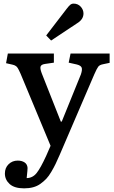

<svg xmlns="http://www.w3.org/2000/svg" viewBox="-20 -802 623 1051"><path d="M259.8 -580.1 232.9 -607.9 344.2 -752.9Q356.9 -769.5 364.7 -775.9Q372.6 -782.2 382.8 -782.2Q406.7 -782.2 421.9 -765.4Q437 -748.5 437 -728Q437 -695.3 400.9 -673.8ZM111.8 229Q58.6 229 32.7 205.3Q6.8 181.6 6.8 147.9Q6.8 116.7 27.1 96.9Q47.4 77.1 77.1 77.1Q99.1 77.1 114.3 86.9Q129.4 96.7 130.9 117.2Q131.3 124 126 172.9Q158.7 172.4 180.4 145.3Q202.1 118.2 232.9 50.8L256.8 -3.9L92.8 -397.9Q90.8 -402.3 86.9 -410.6Q83 -418.9 81.5 -421.6Q80.1 -424.3 77.1 -429.4Q74.2 -434.6 72 -436.3Q69.8 -438 66.2 -440.9Q62.5 -443.8 58.1 -445.3Q53.7 -446.8 47.9 -448.2L13.2 -456.1L22.9 -508.8H274.9V-459L227.1 -452.1Q206.5 -449.2 202.4 -438.7Q198.2 -428.2 208 -401.9L313 -136.2H317.9L422.9 -395Q431.6 -420.9 426.8 -432.4Q421.9 -443.8 399.9 -449.2L356 -459L366.2 -508.8H580.1V-458L543 -450.2Q525.4 -446.8 517.8 -437Q510.3 -427.2 496.1 -395L307.1 44.9Q293.9 75.2 284.2 95.5Q274.4 115.7 260.7 138.9Q247.1 162.1 233.2 176.8Q219.2 191.4 201.2 204.3Q183.1 217.3 160.9 223.1Q138.7 229 111.8 229Z"/></svg>

Font: Literata Book Medium
Style: Regular
Weight: 500
Designer: Latin by Veronika Burian and Jose Scaglione. Greek by Irene Vlachou. Cyrillic by Vera Evstafieva
Foundry: TypeTogether
Version: Version 2.003;PS 002.003;hotconv 1.0.88;makeotf.lib2.5.64775